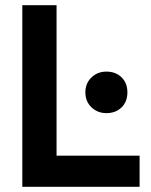

<svg xmlns="http://www.w3.org/2000/svg" viewBox="-20 -720 582 740"><path d="M518 0H66V-700H198V-120H518ZM390 -284Q356 -284 332.5 -306.5Q309 -329 309 -364Q309 -399 332.5 -421.5Q356 -444 390 -444Q426 -444 448.5 -422Q471 -400 471 -364Q471 -328 448.5 -306Q426 -284 390 -284Z"/></svg>

Font: Rootstock Sans Headline
Style: Bold
Weight: 700
Designer: Florian Karsten
Foundry: Florian Karsten
Version: Version 2.000;FEAKit 1.0